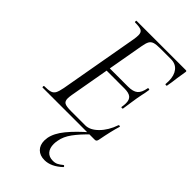

<svg xmlns="http://www.w3.org/2000/svg" viewBox="-271 -703 1056 1056"><g transform="rotate(45 257.0 -175.0)"><path d="M16 -12Q49 -12 64.5 -17Q80 -22 87.5 -36Q95 -50 101 -81L183 -544Q186 -564 186 -576Q186 -598 173 -605.5Q160 -613 123 -613Q120 -613 120 -619Q120 -625 123 -625H506Q514 -625 512 -616L503 -559Q499 -523 493 -492Q492 -488 486 -489Q480 -490 481 -493Q482 -501 482 -516Q482 -559 462 -584.5Q442 -610 405 -610H323Q291 -610 275.5 -605Q260 -600 252.5 -586.5Q245 -573 240 -543L159 -85Q156 -67 156 -55Q156 -34 169 -26.5Q182 -19 219 -19H329Q366 -19 402 -55Q438 -91 458 -149Q459 -152 464.5 -151Q470 -150 469 -147Q454 -100 438 -15Q436 -7 432.5 -3.5Q429 0 422 0H16Q14 0 14 -6Q14 -12 16 -12ZM399 -233Q402 -250 402 -263Q402 -291 387 -303Q372 -315 338 -315H174L177 -336H345Q384 -336 402.5 -351.5Q421 -367 428 -406Q428 -409 434 -409Q436 -409 438.5 -407.5Q441 -406 440 -404Q436 -376 431 -356L425 -325L419 -286Q419 -283 411 -232Q410 -228 404 -228.5Q398 -229 399 -233ZM229 199Q229 193 231 177Q239 134 277.5 87Q316 40 379 -14L388 -7Q343 36 315.5 73.5Q288 111 282 148Q279 163 279 176Q279 208 295 226.5Q311 245 341 245Q359 245 371.5 238.5Q384 232 400 219H401Q404 219 406.5 222.5Q409 226 407 228Q357 275 306 275Q270 275 249.5 254.5Q229 234 229 199Z"/></g></svg>

Font: Cormorant Infant
Style: Italic
Weight: 400
Italic angle: -10°
Designer: Christian Thalmann (Catharsis Fonts)
Foundry: Catharsis Fonts
Version: Version 4.000